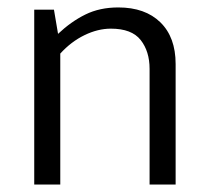

<svg xmlns="http://www.w3.org/2000/svg" viewBox="-20 -496 564 516"><path d="M142 0H72V-470H125L136 -405Q171 -438 209.5 -457Q248 -476 298 -476Q370 -476 411 -436Q452 -396 452 -324V0H382V-311Q382 -358 358 -388.5Q334 -419 278 -419Q243 -419 207 -401.5Q171 -384 142 -352Z"/></svg>

Font: Mukta Malar Light
Style: Regular
Weight: 300
Designer: Aadarsh Rajan, Girish Dalvi, Yashodeep Gholap
Foundry: Ek Type
Version: Version 2.538;PS 1.000;hotconv 16.6.51;makeotf.lib2.5.65220;